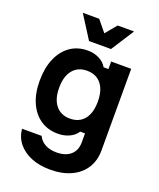

<svg xmlns="http://www.w3.org/2000/svg" viewBox="-188 -967 1076 1298"><g transform="rotate(20 350.0 -318.0)"><path d="M615 -25Q615 50 581 104Q547 158 483.5 188Q420 218 332 218Q255 218 196 194Q137 170 101.5 126.5Q66 83 60 23H201Q217 57 251 75.5Q285 94 332 94Q398 94 434.5 61.5Q471 29 471 -28V-93H436Q418 -63 380.5 -45.5Q343 -28 299 -28Q226 -28 173 -64Q120 -100 90.5 -166Q61 -232 61 -323Q61 -416 90.5 -484Q120 -552 173 -589Q226 -626 299 -626Q344 -626 381.5 -607Q419 -588 436 -556H471V-610H615ZM201 -324Q201 -242 238 -197Q275 -152 340 -152Q406 -152 442.5 -197Q479 -242 479 -324Q479 -406 442.5 -451Q406 -496 340 -496Q275 -496 238 -451Q201 -406 201 -324ZM547 -854 441 -689H283L178 -854H296L403 -724H321L429 -854Z"/></g></svg>

Font: Martian Mono SemiExpanded SemiBold
Style: Regular
Weight: 600
Monospace: yes
Version: Version 0.930